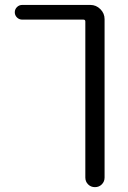

<svg xmlns="http://www.w3.org/2000/svg" viewBox="-20 -562 519 779"><path d="M346.7 -542Q370.1 -542 387.2 -524.9Q404.3 -507.8 404.3 -484.4V158.2Q404.3 174.8 393.1 186Q381.8 197.3 365.2 197.3Q348.6 197.3 337.4 186Q326.2 174.8 326.2 158.2V-474.6Q326.2 -482.4 318.4 -482.4H70.3Q57.6 -482.4 48.8 -491.2Q40 -500 40 -512.2Q40 -524.4 48.8 -533.2Q57.6 -542 70.3 -542Z"/></svg>

Font: Gen Jyuu Gothic Normal
Style: Regular
Weight: 300
Designer: [Source Han Sans]
Ryoko NISHIZUKA  (kana & ideographs); Paul D. Hunt (Latin, Greek & Cyrillic); Wenlong ZHANG  (bopomofo
Version: Version 1.002.20150607